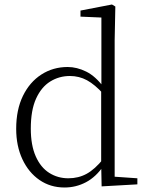

<svg xmlns="http://www.w3.org/2000/svg" viewBox="-20 -820 657 854"><path d="M267 14Q204 14 155.5 -19.5Q107 -53 79.5 -112Q52 -171 52 -247Q52 -332 82 -393.5Q112 -455 164 -488.5Q216 -522 281 -522Q322 -522 363.5 -501.5Q405 -481 442 -431H452L441 -401Q402 -444 367 -463Q332 -482 291 -482Q243 -482 203.5 -457.5Q164 -433 140.5 -381.5Q117 -330 117 -248Q117 -174 139 -124.5Q161 -75 199 -51Q237 -27 284 -27Q329 -27 365.5 -47Q402 -67 440 -114L450 -83H441Q407 -33 362.5 -9.5Q318 14 267 14ZM432 9 430 -92V-95V-420L431 -429V-742L338 -746V-773L478 -800L493 -791L490 -641V-34L591 -27V0Z"/></svg>

Font: Noto Serif JP ExtraLight
Style: Regular
Weight: 200
Designer: Ryoko NISHIZUKA  (kana & ideographs); Frank Grießhammer (Latin, Greek & Cyrillic); Wenlong ZHANG  (bopomofo); Sandoll Co
Foundry: Adobe
Version: Version 2.002-H1;hotconv 1.1.0;makeotfexe 2.6.0